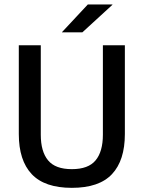

<svg xmlns="http://www.w3.org/2000/svg" viewBox="-20 -846 657 878"><path d="M308.5 13Q184 13 125 -49.8Q66 -112.5 66 -233V-639H166.5V-230Q166.5 -153 199.8 -112.8Q233 -72.5 308.5 -72.5Q384 -72.5 417.2 -112.8Q450.5 -153 450.5 -230V-639H551V-233Q551 -112.5 492.2 -49.8Q433.5 13 308.5 13ZM381.5 -825.5H494V-824L356.5 -698H263.5V-699Z"/></svg>

Font: Anek Bangla Medium
Style: Regular
Weight: 500
Designer: Sulekha Rajkumar (Bangla), Yesha Goshar (Latin)
Foundry: Ek Type
Version: Version 1.003